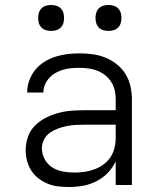

<svg xmlns="http://www.w3.org/2000/svg" viewBox="-20 -742 640 770"><path d="M256 8Q235 8 213.5 5.5Q192 3 172 -5Q152 -13 134.5 -26.5Q117 -40 105.5 -58Q94 -76 88.5 -97Q83 -118 83 -140Q83 -167 92 -193Q101 -219 120 -238Q139 -257 163.5 -269.5Q188 -282 214 -289Q240 -296 267 -298Q294 -300 321 -300H444V-344Q444 -362 440 -380Q436 -398 426 -413.5Q416 -429 401.5 -440.5Q387 -452 370 -458.5Q353 -465 334.5 -467.5Q316 -470 298 -470Q282 -470 265.5 -468.5Q249 -467 233.5 -462.5Q218 -458 203.5 -450Q189 -442 178 -430Q167 -418 160.5 -403Q154 -388 154 -371H89Q89 -396 97.5 -419.5Q106 -443 121.5 -462Q137 -481 158 -494Q179 -507 202 -514.5Q225 -522 249.5 -525Q274 -528 298 -528Q325 -528 351.5 -524.5Q378 -521 402.5 -511Q427 -501 448 -484.5Q469 -468 483 -445.5Q497 -423 503 -396.5Q509 -370 509 -344V0H444V-95Q432 -69 412 -48.5Q392 -28 366.5 -15Q341 -2 313 3Q285 8 256 8ZM279 -50Q300 -50 320 -53Q340 -56 359 -63Q378 -70 395 -82.5Q412 -95 423 -111.5Q434 -128 439 -148.5Q444 -169 444 -189V-242H321Q302 -242 284 -241Q266 -240 248 -236.5Q230 -233 212.5 -226.5Q195 -220 180 -209.5Q165 -199 156.5 -182Q148 -165 148 -147Q148 -124 159.5 -103Q171 -82 190.5 -70Q210 -58 233 -54Q256 -50 279 -50ZM415 -618Q404 -618 394 -621Q384 -624 376.5 -631.5Q369 -639 366 -649Q363 -659 363 -670Q363 -681 366 -691Q369 -701 376.5 -708.5Q384 -716 394 -719Q404 -722 415 -722Q426 -722 436 -719Q446 -716 453.5 -708.5Q461 -701 464 -691Q467 -681 467 -670Q467 -659 464 -649Q461 -639 453.5 -631.5Q446 -624 436 -621Q426 -618 415 -618ZM185 -618Q174 -618 164 -621Q154 -624 146.5 -631.5Q139 -639 136 -649Q133 -659 133 -670Q133 -681 136 -691Q139 -701 146.5 -708.5Q154 -716 164 -719Q174 -722 185 -722Q196 -722 206 -719Q216 -716 223.5 -708.5Q231 -701 234 -691Q237 -681 237 -670Q237 -659 234 -649Q231 -639 223.5 -631.5Q216 -624 206 -621Q196 -618 185 -618Z"/></svg>

Font: Iosevka Aile Light
Style: Regular
Weight: 300
Designer: Belleve Invis
Foundry: Belleve Invis
Version: Version 27.3.5; ttfautohint (v1.8.4)